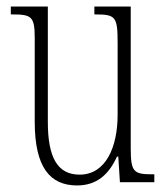

<svg xmlns="http://www.w3.org/2000/svg" viewBox="-20 -556 509 586"><path d="M215 10C275 10 312 -23 337 -78H341L346 0H451V-24H448C389 -24 379 -29 379 -103V-536H268V-512H271C333 -512 339 -505 339 -425V-206C339 -107 303 -23 223 -23C155 -23 126 -76 126 -184V-536H13V-512H17C76 -512 86 -506 86 -440V-184C86 -45 133 10 215 10Z"/></svg>

Font: Noto Serif Khmer ExtraCondensed ExtraLight
Style: Regular
Weight: 200
Width: 2
Designer: Danh Hong and the Monotype Design Team
Foundry: Monotype Imaging Inc.
Version: Version 2.004